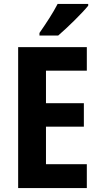

<svg xmlns="http://www.w3.org/2000/svg" viewBox="-20 -953 507 973"><path d="M427 -924V-933H272C249 -888 214 -835 180 -786V-773H275C323 -814 396 -886 427 -924ZM420 0V-121H213V-311H405V-430H213V-595H420V-714H72V0Z"/></svg>

Font: Noto Sans Ethiopic Condensed
Style: Bold
Weight: 700
Width: 3
Designer: Monotype Design Team
Foundry: Monotype Imaging Inc.
Version: Version 2.102